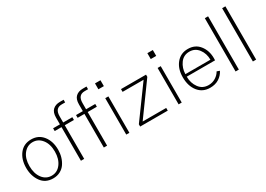

<svg xmlns="http://www.w3.org/2000/svg" viewBox="-3 -1502 3174 2289"><g transform="rotate(-30 1584.0 -357.5)"><path d="M95.7 -251Q95.7 -148.4 144 -84Q192.4 -19.5 270.5 -19.5Q347.7 -19.5 396.5 -84.5Q445.3 -149.4 445.3 -251Q445.3 -354.5 395.5 -417.5Q345.7 -480.5 270.5 -480.5Q195.3 -480.5 145.5 -418Q95.7 -355.5 95.7 -251ZM50.8 -251Q50.8 -367.2 109.4 -442.4Q168 -517.6 270.5 -517.6Q371.1 -517.6 430.7 -442.4Q490.2 -367.2 490.2 -251Q490.2 -199.2 476.6 -152.3Q462.9 -105.5 437 -66.9Q411.1 -28.3 368.2 -5.4Q325.2 17.6 270.5 17.6Q164.1 17.6 107.4 -61.5Q50.8 -140.6 50.8 -251Z M565.4 -462.9V-501H659.2V-593.8Q659.2 -666 695.3 -699.7Q731.4 -733.4 793 -733.4H843.8V-696.3H796.9Q704.1 -696.3 704.1 -586.9V-501H830.1V-462.9H704.1V0H659.2V-462.9Z M880.9 -462.9V-501H974.6V-593.8Q974.6 -666 1010.7 -699.7Q1046.9 -733.4 1108.4 -733.4H1159.2V-696.3H1112.3Q1019.5 -696.3 1019.5 -586.9V-501H1145.5V-462.9H1019.5V0H974.6V-462.9Z M1265.6 -633.8V-714.8H1340.8V-633.8ZM1283.2 0V-501H1326.2V0Z M1474.6 0V-31.2L1789.1 -462.9H1500V-501H1844.7V-470.7L1530.3 -37.1H1854.5V0Z M1986.3 -633.8V-714.8H2061.5V-633.8ZM2003.9 0V-501H2046.9V0Z M2208 -253.9Q2208 -370.1 2268.1 -443.8Q2328.1 -517.6 2427.7 -517.6Q2528.3 -517.6 2585.9 -444.8Q2643.6 -372.1 2643.6 -266.6Q2643.6 -260.7 2643.1 -252Q2642.6 -243.2 2642.6 -237.3H2252.9Q2252.9 -148.4 2300.3 -84Q2347.7 -19.5 2430.7 -19.5Q2483.4 -19.5 2526.9 -46.4Q2570.3 -73.2 2592.8 -114.3L2630.9 -100.6Q2604.5 -47.9 2553.7 -15.1Q2502.9 17.6 2430.7 17.6Q2328.1 17.6 2268.1 -58.1Q2208 -133.8 2208 -253.9ZM2253.9 -271.5H2598.6Q2598.6 -357.4 2551.8 -418.9Q2504.9 -480.5 2427.7 -480.5Q2347.7 -480.5 2301.8 -417.5Q2255.9 -354.5 2253.9 -271.5Z M2788.1 0V-733.4H2833V0Z M3026.4 0V-733.4H3071.3V0Z"/></g></svg>

Font: Gothic A1 ExtraLight
Style: Regular
Weight: 275
Designer: HanYang I&C Co.,Ltd.
Foundry: HanYang I&C Co.,Ltd.
Version: Version 2.50